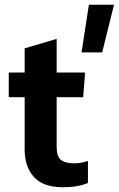

<svg xmlns="http://www.w3.org/2000/svg" viewBox="-20 -780 501 810"><path d="M324 -559 355 -760H461L411 -559ZM245 10Q163 10 123.5 -33Q84 -76 84 -150V-370H17V-474H84V-576L219 -616V-474H339L331 -370H219V-159Q219 -120 237 -105.5Q255 -91 293 -91Q321 -91 351 -101V-8Q329 1 303 5.5Q277 10 245 10Z"/></svg>

Font: Kanit Medium
Style: Regular
Weight: 500
Designer: Katatrad Team
Foundry: CadsonDemak
Version: Version 2.000; ttfautohint (v1.8.3)